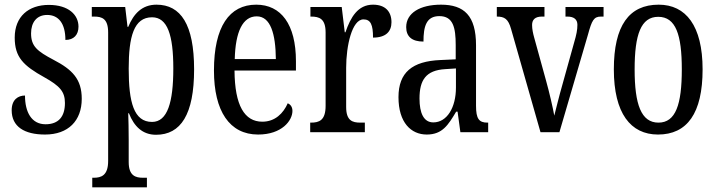

<svg xmlns="http://www.w3.org/2000/svg" viewBox="-20 -566 3070 822"><path d="M173 10C272 10 330 -49 330 -143C330 -227 290 -268 209 -310C139 -347 113 -368 113 -423C113 -470 137 -502 182 -502C231 -502 260 -465 260 -395C296 -395 316 -417 316 -452C316 -502 274 -545 189 -545C102 -545 43 -495 43 -405C43 -321 80 -285 170 -235C236 -198 258 -174 258 -125C258 -67 231 -34 175 -34C115 -34 87 -86 87 -157C58 -157 30 -140 30 -94C30 -24 84 10 173 10Z M375 236H609V195H592C561 195 531 187 531 128V33C531 -13 530 -52 529 -81H532C554 -25 590 11 648 11C754 11 811 -76 811 -269C811 -461 754 -546 650 -546C588 -546 552 -507 529 -451H526L516 -536H373V-495H383C417 -495 443 -486 443 -427V123C443 186 413 195 381 195H375ZM631 -44C553 -44 531 -128 531 -272C531 -409 553 -492 631 -492C697 -492 722 -416 722 -273C722 -128 697 -44 631 -44Z M1085 10C1187 10 1232 -50 1232 -91C1232 -109 1223 -119 1212 -124C1193 -81 1158 -45 1103 -45C1027 -45 985 -114 984 -264H1247V-304C1247 -462 1183 -546 1077 -546C962 -546 896 -452 896 -264C896 -90 963 10 1085 10ZM1161 -313H985C988 -430 1019 -496 1079 -496C1138 -496 1160 -422 1161 -313Z M1308 0H1542V-41H1523C1489 -41 1462 -49 1462 -108V-276C1462 -370 1487 -483 1536 -483C1567 -483 1577 -460 1577 -405C1632 -405 1656 -431 1656 -471C1656 -516 1630 -546 1577 -546C1512 -546 1481 -492 1459 -428H1456L1443 -536H1309V-495H1312C1347 -495 1374 -486 1374 -427V-113C1374 -50 1346 -41 1311 -41H1308Z M1807 10C1874 10 1899 -31 1933 -88H1939L1951 0H2070V-41H2067C2031 -41 2018 -57 2018 -113V-372C2018 -499 1967 -546 1868 -546C1778 -546 1719 -510 1719 -450C1719 -409 1744 -388 1793 -388C1793 -453 1805 -497 1861 -497C1920 -497 1931 -448 1931 -373V-312L1866 -309C1745 -304 1686 -256 1686 -150C1686 -41 1740 10 1807 10ZM1835 -42C1794 -42 1776 -82 1776 -144C1776 -223 1803 -265 1886 -270L1932 -273V-191C1932 -106 1894 -42 1835 -42Z M2168 -442 2294 0H2375L2497 -417C2514 -479 2522 -495 2553 -495H2564V-536H2401V-495H2409C2437 -495 2452 -483 2452 -460C2452 -438 2448 -418 2438 -384L2389 -208C2372 -149 2360 -97 2353 -71C2347 -105 2332 -170 2318 -220L2267 -405C2262 -423 2258 -441 2258 -459C2258 -481 2270 -495 2300 -495H2311V-536H2107V-495C2140 -495 2156 -485 2168 -442Z M2797 10C2922 10 2988 -81 2988 -269C2988 -456 2916 -546 2800 -546C2673 -546 2608 -456 2608 -269C2608 -81 2680 10 2797 10ZM2799 -41C2725 -41 2697 -119 2697 -269C2697 -418 2724 -494 2798 -494C2873 -494 2899 -418 2899 -269C2899 -119 2873 -41 2799 -41Z"/></svg>

Font: Noto Serif Ethiopic XCn
Style: Regular
Weight: 400
Width: 2
Designer: Monotype Design Team
Foundry: Monotype Imaging Inc.
Version: Version 2.102